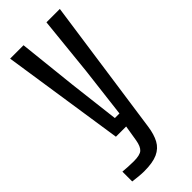

<svg xmlns="http://www.w3.org/2000/svg" viewBox="-259 -641 886 886"><g transform="rotate(-45 184.0 -197.5)"><path d="M96.1 205.4Q81.7 205.4 60.7 203.4Q39.6 201.4 23.7 199.2V135.1Q37 136.4 57.6 137.6Q78.2 138.7 94.5 138.7Q135.2 138.7 149.8 125.6Q164.5 112.5 170.5 78L183.3 0H116.5L26.1 -600H113.5L144.4 -311.9L173.9 -64.3H203.9L233.6 -311.9L263.1 -600H350.4L254.6 72.3Q248.2 117.2 232.3 146.6Q216.4 176.1 184.3 190.8Q152.1 205.4 96.1 205.4Z"/></g></svg>

Font: Big Shoulders Thin
Style: Regular
Weight: 100
Version: Version 2.002